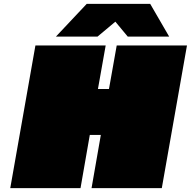

<svg xmlns="http://www.w3.org/2000/svg" viewBox="-20 -972 986 992"><path d="M269 -783 428 -952H756L854 -783H640L576 -860L484 -783ZM33 0 163 -737H526L486 -512H543L583 -737H946L816 0H453L501 -275H444L396 0Z"/></svg>

Font: Tomorrow Black
Style: Italic
Weight: 900
Italic angle: -10°
Designer: Tony de Marco, Monica Rizzolli
Foundry: Just in Type
Version: Version 2.002